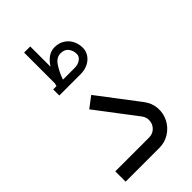

<svg xmlns="http://www.w3.org/2000/svg" viewBox="-259 -931 1007 1007"><g transform="rotate(-45 244.5 -427.5)"><path d="M400.1 -226.7 230.8 -449.3 170 -403.1 339.1 -180.7Q354.2 -160.5 352 -135.7Q349.8 -110.9 331.8 -93.8Q313.8 -76.6 287.1 -76.6H36.6V0H287.1Q328.4 0 361.8 -21.4Q395.3 -42.8 413.3 -77.8Q431.3 -112.8 428.6 -152.6Q426 -192.4 400.1 -226.7ZM271 -717.5Q301.2 -717.5 315.3 -698.4Q329.5 -679.3 329.5 -654.7Q329.5 -635.9 312 -623.3Q294.6 -610.7 269.4 -610.7H182.6Q195.4 -648.7 217.4 -683.1Q239.3 -717.5 271 -717.5ZM138.9 -626.5Q137.1 -620.2 135.3 -612.9Q135 -612 134.8 -610.7H110.2V-565.4H269.4Q298.3 -565.4 322.6 -577.1Q346.9 -588.8 360.8 -609.4Q374.8 -629.9 374.8 -654.7Q374.8 -684 362.3 -708.6Q349.8 -733.1 326.1 -747.8Q302.5 -762.4 271 -762.4Q221.3 -762.4 184.4 -704.7V-855.2H138.9Z"/></g></svg>

Font: Arad-VF Thin Dots1
Style: Regular
Weight: 100
Designer: Mohammad Darvishi
Version: Version 1.000;August 30, 2024;FontCreator 15.0.0.2992 64-bit